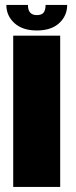

<svg xmlns="http://www.w3.org/2000/svg" viewBox="-20 -736 298 756"><path d="M32 0V-595.5H217V0ZM125 -616Q68.5 -616 36.8 -645Q5 -674 5 -716.5H90Q90 -676.5 125 -676.5Q144 -676.5 151.8 -686.5Q159.5 -696.5 159.5 -716.5H244.5Q244.5 -674 213.2 -645Q182 -616 125 -616Z"/></svg>

Font: Anybody ExtraBold
Style: Regular
Weight: 800
Designer: Tyler Finck
Foundry: Etcetera Type Company
Version: Version 1.010; ttfautohint (v1.8.3) -l 8 -r 50 -G 200 -x 14 